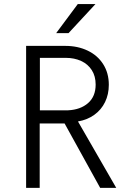

<svg xmlns="http://www.w3.org/2000/svg" viewBox="-20 -912 630 933"><path d="M106.9 -689H297.9Q357.9 -689 406 -666Q454.1 -643.1 481.4 -600.1Q508.8 -557.1 508.8 -500Q508.8 -453.6 490.5 -416Q472.2 -378.4 438.2 -354Q404.3 -329.6 358.9 -321.8L544.9 1H466.8L293.9 -312H172.9V1H106.9ZM311 -376Q371.1 -378.9 408 -411.1Q444.8 -443.4 444.8 -501Q444.8 -542 426 -571.3Q407.2 -600.6 374.3 -615.7Q341.3 -630.9 298.8 -630.9H173.8V-376ZM252.9 -751 357.9 -892.1H443.8L313 -751Z"/></svg>

Font: Acari Sans Light
Style: Regular
Weight: 300
Designer: Alfredo Marco Pradil and Stefan Peev
Foundry: Hanken Design Co.
Version: Version 1.045;January 11, 2019;FontCreator 11.5.0.2425 64-bi